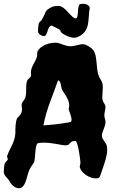

<svg xmlns="http://www.w3.org/2000/svg" viewBox="-28 -955 622 1012"><path d="M535 -186C530 -206 509 -220 509 -239C509 -261 527 -285 528 -310C529 -322 522 -333 522 -347C522 -362 528 -379 528 -391C528 -409 511 -414 511 -442C511 -459 514 -478 514 -496C514 -526 501 -534 494 -551C476 -593 487 -660 464 -690C451 -707 423 -722 411 -722C389 -722 364 -711 343 -711C306 -713 292 -730 263 -730C212 -730 168 -699 168 -675C168 -672 168 -669 168 -665C168 -640 135 -606 135 -576C135 -570 136 -564 136 -559C136 -545 118 -540 115 -529C105 -502 115 -468 105 -440C100 -424 86 -419 86 -401C86 -393 88 -385 88 -378C88 -350 64 -336 62 -332C53 -311 53 -277 53 -254C51 -205 23 -173 10 -134C10 -133 9 -132 9 -131C9 -126 13 -121 13 -116C13 -109 0 -101 -3 -94C-6 -84 -8 -60 -8 -51C-8 -26 10 -23 25 5C27 10 46 37 71 37C109 37 111 -25 127 -60C134 -76 150 -96 152 -100C159 -123 156 -188 170 -199C174 -202 187 -203 201 -203C256 -203 292 -189 318 -189C345 -189 336 -212 369 -212C383 -212 394 -121 396 -100C396 -89 392 -79 392 -75C403 -35 453 -15 472 -15C499 -15 495 -13 513 -66C522 -93 537 -132 537 -166C537 -173 536 -180 535 -186ZM346 -313C344 -310 282 -302 275 -301C248 -297 224 -297 201 -294C217 -383 252 -454 278 -532C296 -525 291 -501 300 -480C303 -472 337 -434 337 -400C337 -393 334 -386 334 -380C334 -374 349 -343 349 -324C349 -319 348 -316 346 -313ZM444 -917C440 -928 426 -935 413 -935C409 -935 396 -935 392 -932C377 -918 389 -858 371 -858C348 -858 316 -924 280 -924C271 -924 256 -922 249 -920C203 -897 220 -898 192 -850C187 -843 179 -839 177 -833C174 -823 172 -799 172 -789C172 -780 187 -765 204 -765C225 -765 220 -818 244 -820C246 -821 283 -800 286 -799C290 -796 292 -787 295 -784C307 -772 341 -756 363 -756C384 -756 421 -777 431 -811C439 -828 440 -872 442 -892C443 -904 445 -907 445 -911C445 -913 445 -914 444 -917Z"/></svg>

Font: Freckle Face
Style: Regular
Weight: 400
Designer: Astigmatic (AOETI)
Foundry: Astigmatic (AOETI)
Version: Version 1.000